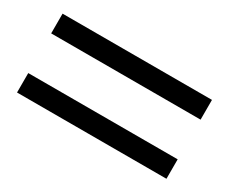

<svg xmlns="http://www.w3.org/2000/svg" viewBox="-59 -596 748 626"><g transform="rotate(30 314.5 -282.5)"><path d="M595.7 -356.4H33.2V-430.7H595.7ZM595.7 -133.8H33.2V-207H595.7Z"/></g></svg>

Font: Jomolhari
Style: Regular
Weight: 400
Designer: Christopher J. Fynn
Foundry: Christopher  J.  Fynn (Karma Drubgy¸ Tenzin).
Version: Version alpha 0.003c 2006